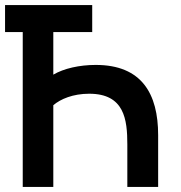

<svg xmlns="http://www.w3.org/2000/svg" viewBox="-20 -740 716 760"><path d="M0 -613H70V0H191V-323.5C219.5 -348 269 -369 333 -369C472.5 -369 484 -267 484 -168V0H606V-205C606 -369 541 -483 359 -483C294.5 -483 232.5 -469 191 -444.5V-613H345V-720H0Z"/></svg>

Font: Manrope
Style: Bold
Weight: 700
Designer: Mikhail Sharanda
Foundry: Mikhail Sharanda
Version: Version 4.505;FEAKit 1.0